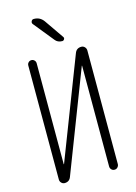

<svg xmlns="http://www.w3.org/2000/svg" viewBox="-140 -1028 779 1101"><g transform="rotate(-15 250.0 -477.5)"><path d="M175.8 -955.1Q210.9 -955.1 232.4 -925.8L311.5 -811.5Q316.4 -804.7 312 -797.4Q307.6 -790 299.8 -790Q272.5 -790 257.8 -809.6L162.1 -927.7Q155.3 -935.5 159.7 -945.3Q164.1 -955.1 173.8 -955.1ZM102.5 0Q91.8 0 83.5 -8.3Q75.2 -16.6 75.2 -28.3V-705.1Q75.2 -715.8 82.5 -723.1Q89.8 -730.5 100.1 -730.5Q110.4 -730.5 117.7 -723.1Q125 -715.8 125 -705.1V-106.4Q125 -105.5 126 -105.5Q127 -105.5 127 -106.4L357.4 -703.1Q367.2 -730.5 396.5 -730.5Q408.2 -730.5 416.5 -721.7Q424.8 -712.9 424.8 -701.2V-26.4Q424.8 -16.6 417.5 -8.3Q410.2 0 398.9 0Q387.7 0 380.4 -7.8Q373 -15.6 373 -26.4V-624Q373 -625 372.1 -625Q371.1 -625 371.1 -624L140.6 -26.4Q130.9 0 102.5 0Z"/></g></svg>

Font: Rounded-L Mgen+ 1m light
Style: Regular
Weight: 200
Designer: [Source Han Sans]
Ryoko NISHIZUKA  (kana & ideographs); Paul D. Hunt (Latin, Greek & Cyrillic); Wenlong ZHANG  (bopomofo
Version: Version 1.059.20150602